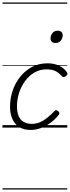

<svg xmlns="http://www.w3.org/2000/svg" viewBox="-20 -1030 564 1550"><path d="M228 19Q172 19 135 -4.5Q98 -28 79.5 -70.5Q61 -113 61 -169Q61 -236 82.5 -299Q104 -362 144 -411.5Q184 -461 239.5 -490Q295 -519 363 -519Q418 -519 459 -498.5Q500 -478 520 -447Q526 -438 524 -431Q522 -424 512 -415Q502 -408 493 -408Q484 -408 478 -416Q459 -439 431.5 -454.5Q404 -470 356 -470Q301 -470 257 -444Q213 -418 181.5 -374.5Q150 -331 133.5 -278Q117 -225 117 -171Q117 -127 129.5 -95.5Q142 -64 168.5 -47.5Q195 -31 234 -30Q270 -30 300.5 -42.5Q331 -55 360.5 -78.5Q390 -102 419 -133Q427 -142 435.5 -140Q444 -138 451 -131Q458 -125 459 -117Q460 -109 452 -100Q420 -61 382 -34.5Q344 -8 305 5.5Q266 19 228 19ZM428 -683Q411 -683 399.5 -692Q388 -701 388 -719Q388 -743 403 -762.5Q418 -782 445 -782Q463 -782 474.5 -773Q486 -764 486 -745Q486 -722 471 -702.5Q456 -683 428 -683ZM0 490H523V500H0ZM0 -20H523V0H0ZM0 -505H523V-500H0ZM0 -1010H523V-1000H0Z"/></svg>

Font: Playwrite AU VIC Guides
Style: Regular
Weight: 400
Designer: Veronika Burian, José Scaglione
Foundry: TypeTogether
Version: Version 1.003